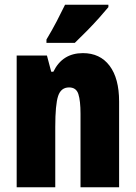

<svg xmlns="http://www.w3.org/2000/svg" viewBox="-20 -786 569 806"><path d="M328 -563Q400 -563 440 -510Q480 -457 480 -360V0H318V-308Q318 -363 309 -391Q300 -419 270 -419Q236 -419 224 -383Q212 -347 212 -253V0H50V-553H177L195 -485H204Q242 -563 328 -563ZM435 -756Q421 -739 397.5 -712.5Q374 -686 346.5 -658Q319 -630 294 -606H175V-620Q199 -660 218 -696.5Q237 -733 253 -766H435Z"/></svg>

Font: Noto Sans Lao UI ExtCond Blk
Style: Regular
Weight: 900
Width: 2
Designer: Monotype Design Team
Foundry: Monotype Imaging Inc.
Version: Version 2.000; ttfautohint (v1.8.4.7-5d5b)